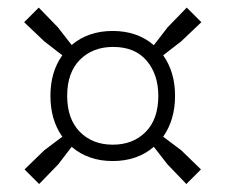

<svg xmlns="http://www.w3.org/2000/svg" viewBox="-20 -616 579 493"><path d="M80.5 -143.5 43 -181 93.5 -230 140 -265Q109.5 -308 109.5 -370Q109.5 -431.5 140 -474L93.5 -510L42 -559L79.5 -596.5L128.5 -546L164 -500.5Q206.5 -536.5 269.5 -536.5Q332.5 -536.5 375 -500L410.5 -546L459.5 -596.5L497 -559L445.5 -510L399 -474Q429.5 -431 429.5 -370Q429.5 -308.5 399 -265L445.5 -230L496 -181L458.5 -143.5L410 -194L375 -239Q332.5 -202.5 269.5 -202.5Q206.5 -202.5 164 -239L129.5 -194ZM269.5 -244.5Q321.5 -244.5 354 -277.2Q386.5 -310 386.5 -370Q386.5 -425 356.5 -460.2Q326.5 -495.5 270.5 -495.5Q218 -495.5 185.2 -462.5Q152.5 -429.5 152.5 -370Q152.5 -310.5 185 -277.5Q217.5 -244.5 269.5 -244.5Z"/></svg>

Font: Encode Sans Semi Condensed Light
Style: Regular
Weight: 300
Width: 4
Designer: Multiple Designers
Foundry: Impallari Type
Version: Version 3.000; ttfautohint (v1.8.3) -l 8 -r 50 -G 200 -x 14 